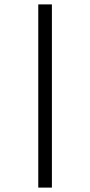

<svg xmlns="http://www.w3.org/2000/svg" viewBox="-20 -715 410 873"><path d="M154 138V-695H216V138Z"/></svg>

Font: Manuale Light
Style: Italic
Weight: 300
Italic angle: -11°
Version: Version 1.002